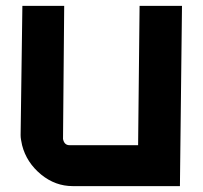

<svg xmlns="http://www.w3.org/2000/svg" viewBox="-20 -632 688 652"><path d="M227 0Q168 0 120 -39Q70 -80 55 -139Q53 -149 51.5 -157Q50 -165 50 -173L56 -612H198L194 -160L195 -156Q200 -139 216 -139H449L454 -612H598L591 0Z"/></svg>

Font: Covid19
Style: Regular
Weight: 400
Designer: Peter Wiegel
Foundry: (c) CAT - Ing. Peter Wiegel.  for Rudolf Maass + Partner GmbH
Version: Version 001.000